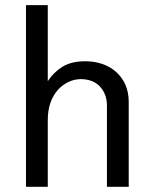

<svg xmlns="http://www.w3.org/2000/svg" viewBox="-20 -720 591 740"><path d="M80.1 -700.2H164.1V-407.2Q186 -440.9 220.2 -462.4Q254.4 -483.9 308.1 -483.9Q343.3 -483.9 372.6 -474.1Q403.3 -463.9 425.8 -444.3Q449.7 -423.3 462.4 -395.5Q476.1 -365.2 476.1 -327.1V0H392.1V-314Q392.1 -339.8 382.8 -359.9Q374 -378.9 359.9 -391.6Q346.2 -403.8 327.6 -409.7Q311 -415 291 -415Q266.6 -415 243.2 -403.8Q220.2 -392.6 202.6 -373Q184.6 -352.5 174.3 -323.7Q164.1 -294.4 164.1 -256.8V0H80.1Z"/></svg>

Font: Post Grotesk Regular
Style: Regular
Weight: 500
Version: 0.900; ttfautohint (v0.96) -l 8 -r 50 -G 200 -x 14 -w "gGD" 